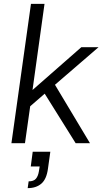

<svg xmlns="http://www.w3.org/2000/svg" viewBox="-20 -740 570 992"><path d="M39 0 140 -720H210L148 -275L400 -496H489L264 -302L445 0H371L211 -256L136 -191L109 0ZM123 232 128 197Q154 197 165.5 183.5Q177 170 181 145L185 120H139L149 44H240L228 130Q221 185 194 208.5Q167 232 123 232Z"/></svg>

Font: Host Grotesk Light
Style: Italic
Weight: 300
Italic angle: -8°
Designer: Doğukan Karapınar based on Poppins by Indian Type Foundry, Jonny Pinhorn
Foundry: Element Type
Version: Version 1.001; ttfautohint (v1.8.4.7-5d5b)